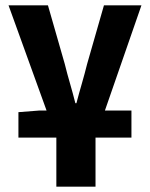

<svg xmlns="http://www.w3.org/2000/svg" viewBox="-20 -516 562 720"><path d="M49.1 0V-95.4L126 -101.4H472.9V0ZM191.3 183.9V0L12 -496H159.8L222.8 -276.4Q232.2 -238.3 242.7 -202.5Q253.1 -166.8 262.6 -129.1H266.6Q276.4 -166.8 286.9 -202.5Q297.3 -238.3 306.8 -276.4L369.8 -496H510.4L338.2 0V183.9Z"/></svg>

Font: Source Sans 3 VF
Style: Regular
Weight: 200
Designer: Paul D. Hunt
Foundry: Adobe
Version: Version 3.046;hotconv 1.0.118;makeotfexe 2.5.65603